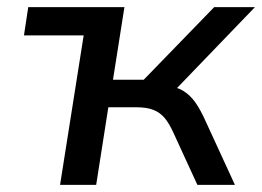

<svg xmlns="http://www.w3.org/2000/svg" viewBox="-20 -517 733 537"><path d="M148 0 214 -418H47L59 -497H328L296 -294H382L579 -497H693L458 -253L442 -278Q472 -275 491.5 -263.5Q511 -252 526 -231Q541 -210 556 -176L637 0H532L464 -148Q453 -172 440.5 -187Q428 -202 409.5 -209.5Q391 -217 361 -217H283L249 0Z"/></svg>

Font: Nunito Sans 7pt Medium
Style: Italic
Weight: 500
Italic angle: -9°
Designer: Vernon Adams
Foundry: Vernon Adams
Version: Version 3.101;gftools[0.9.27]